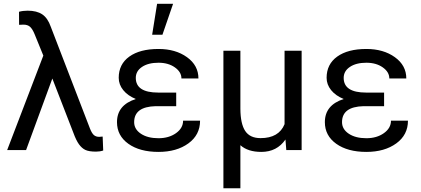

<svg xmlns="http://www.w3.org/2000/svg" viewBox="-20 -798 2238 1021"><path d="M127.4 -741.2Q175.3 -741.2 204.6 -721.7Q233.9 -702.1 250 -655.8L458.5 -114.3Q468.3 -89.4 479.2 -79.8Q490.2 -70.3 507.3 -70.3L525.9 -71.8L528.8 2.4Q511.2 8.3 490.7 8.3Q453.1 8.3 434.1 -0.7Q415 -9.8 399.9 -30.8Q384.8 -51.8 370.6 -90.8L258.3 -380.4L118.7 0H18.1L210.4 -502.4L163.6 -617.2Q152.3 -644.5 139.4 -655.8Q126.5 -667 104.5 -667L81.5 -666L81.1 -735.4Q101.6 -741.2 127.4 -741.2Z M693.4 -148.4Q693.4 -110.8 729.2 -86.9Q765.1 -63 822.8 -63Q877.9 -63 915.8 -89.8Q953.6 -116.7 953.6 -156.2H1043.9Q1043.9 -80.6 981.7 -35.4Q919.4 9.8 822.8 9.8Q723.1 9.8 662.6 -33.4Q602.1 -76.7 602.1 -148.4Q602.1 -239.3 702.1 -271.5Q659.2 -289.1 635.3 -318.8Q611.3 -348.6 611.3 -384.3Q611.3 -456.5 667.7 -497.1Q724.1 -537.6 822.8 -537.6Q913.6 -537.6 974.4 -493.9Q1035.2 -450.2 1035.2 -380.9H944.8Q944.8 -415 909.9 -439.7Q875 -464.4 822.8 -464.4Q768.1 -464.4 735.1 -442.1Q702.1 -419.9 702.1 -383.8Q702.1 -305.7 821.3 -305.7H917V-233.4H807.6Q693.4 -230.5 693.4 -148.4ZM815.4 -777.8H900.4L843.8 -613.3H789.1Z M1258.3 -528.3V-219.2Q1258.8 -139.6 1283.9 -101.6Q1309.1 -63.5 1365.7 -63.5Q1462.9 -63.5 1493.2 -137.7V-528.3H1584V0H1502.4L1498 -56.2Q1452.6 9.8 1369.6 9.8Q1297.9 9.8 1258.3 -25.9V203.1H1168V-528.3Z M1798.8 -148.4Q1798.8 -110.8 1834.7 -86.9Q1870.6 -63 1928.2 -63Q1983.4 -63 2021.2 -89.8Q2059.1 -116.7 2059.1 -156.2H2149.4Q2149.4 -80.6 2087.2 -35.4Q2024.9 9.8 1928.2 9.8Q1828.6 9.8 1768.1 -33.4Q1707.5 -76.7 1707.5 -148.4Q1707.5 -239.3 1807.6 -271.5Q1764.6 -289.1 1740.7 -318.8Q1716.8 -348.6 1716.8 -384.3Q1716.8 -456.5 1773.2 -497.1Q1829.6 -537.6 1928.2 -537.6Q2019 -537.6 2079.8 -493.9Q2140.6 -450.2 2140.6 -380.9H2050.3Q2050.3 -415 2015.4 -439.7Q1980.5 -464.4 1928.2 -464.4Q1873.5 -464.4 1840.6 -442.1Q1807.6 -419.9 1807.6 -383.8Q1807.6 -305.7 1926.8 -305.7H2022.5V-233.4H1913.1Q1798.8 -230.5 1798.8 -148.4Z"/></svg>

Font: RobotoInd
Style: Regular
Weight: 400
Designer: Google
Version: Version 2.001101; 2014